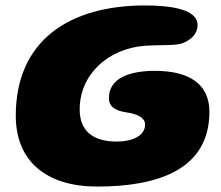

<svg xmlns="http://www.w3.org/2000/svg" viewBox="-20 -646 814 706"><path d="M337 40C561 40 750 -22.5 750 -235C750 -334.5 679.5 -385.5 549.5 -385.5C461 -385.5 380.5 -361 380.5 -285.5C380.5 -253 405 -239 443.5 -233C492 -226 513.5 -210.5 513.5 -188C513.5 -144.5 462.5 -125.5 410 -125.5C318 -125.5 273 -167.5 273 -243.5C273 -374 379.5 -467 510.5 -477.5C582.5 -482 622.5 -477.5 651 -487C685 -500.5 706.5 -523 706.5 -554C706.5 -613 604.5 -626 513.5 -626C234.5 -626 38 -496.5 38 -220.5C38 -51 153 40 337 40Z"/></svg>

Font: Gluten
Style: Bold Italic
Weight: 700
Italic angle: -13°
Designer: Tyler Finck
Foundry: Etcetera Type Company
Version: Version 0.920